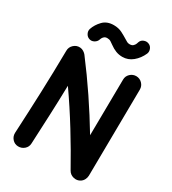

<svg xmlns="http://www.w3.org/2000/svg" viewBox="-239 -1084 1137 1271"><g transform="rotate(30 329.0 -448.5)"><path d="M106.4 64.5Q79.6 63.5 62 43.5Q44.4 23.4 45.4 -3.4Q53.7 -166 59.6 -322.3Q65.4 -478.5 67.4 -643.6Q67.4 -671.4 88.6 -690.7Q109.9 -710 137.7 -707.5Q151.9 -706.5 164.6 -698.2Q177.2 -689.9 183.6 -681.6Q264.6 -575.2 340.1 -463.1Q415.5 -351.1 483.4 -237.8L488.3 -665.5Q488.3 -692.4 507.6 -710.9Q526.9 -729.5 553.7 -729.5Q580.6 -729 599.1 -710Q617.7 -690.9 617.7 -664.1L610.4 -1.5Q609.9 13.7 602.5 28.3Q595.2 43 581.5 52.2Q558.1 67.4 530.3 60.5Q502.4 53.7 488.8 29.3Q422.4 -90.3 348.1 -210.9Q273.9 -331.5 192.4 -447.8Q189.9 -335 185.1 -223.1Q180.2 -111.3 174.8 3.4Q173.8 30.3 153.6 47.9Q133.3 65.4 106.4 64.5ZM161.1 -786.6Q143.1 -792.5 133.8 -810.5Q124.5 -828.6 130.4 -846.7Q143.1 -884.3 173.6 -916Q204.1 -947.8 255.9 -947.8Q292.5 -947.8 320.1 -933.6Q347.7 -919.4 370.1 -905.3Q379.9 -898.9 388.4 -894.5Q397 -890.1 408.2 -890.1Q425.8 -890.1 434.8 -898.7Q443.8 -907.2 447.8 -917.5Q451.7 -927.7 452.6 -931.6Q459.5 -950.2 478.8 -957.3Q498 -964.4 515.1 -957Q533.2 -949.7 540.5 -930.9Q547.9 -912.1 540.5 -894.5Q521 -850.6 486.3 -822Q451.7 -793.5 408.2 -793.5Q381.3 -793.5 357.7 -802.7Q334 -812 311 -829.1Q298.8 -838.4 287.8 -845Q276.9 -851.6 261.2 -851.6Q246.6 -851.6 238 -844Q229.5 -836.4 225.8 -828.1Q222.2 -819.8 221.7 -817.4Q215.3 -799.3 197.3 -789.8Q179.2 -780.3 161.1 -786.6Z"/></g></svg>

Font: Mikhak Bold
Style: Regular
Weight: 700
Designer: Amin Abedi
Version: Version 3.3